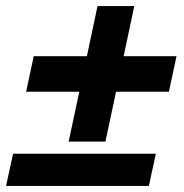

<svg xmlns="http://www.w3.org/2000/svg" viewBox="-37 -612 607 632"><path d="M189 -146 224 -310H49L74 -427H249L284 -592H405L370 -427H544L519 -310H345L310 -146ZM-17 0 6 -106H476L453 0Z"/></svg>

Font: Geist
Style: Bold Italic
Weight: 700
Italic angle: -12°
Designer: Basement.studio, Andrés Briganti, Mateo Zaragoza
Foundry: Basement.studio, Vercel, Andrés Briganti, Guido Ferreyra, Mateo Zaragoza
Version: Version 1.500; ttfautohint (v1.8.4.7-5d5b)